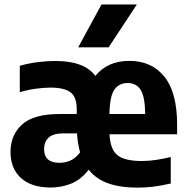

<svg xmlns="http://www.w3.org/2000/svg" viewBox="-20 -828 836 858"><path d="M206.5 10Q120.5 10 73.8 -32.5Q27 -75 27 -149Q27 -224.5 78.5 -271.5Q130 -318.5 247 -318.5H323V-339.5Q323 -395 294.8 -415.8Q266.5 -436.5 205.5 -436.5Q176.5 -436.5 139.8 -431.5Q103 -426.5 68.5 -416V-534Q109.5 -545.5 150 -550.5Q190.5 -555.5 228 -555.5Q356.5 -555.5 406 -489Q461 -556 558.5 -556Q657.5 -556 714.5 -485.5Q771.5 -415 771.5 -270.5V-228H469.5Q472.5 -160.5 504.8 -134.5Q537 -108.5 614 -108.5Q644 -108.5 676.5 -113.2Q709 -118 743 -126.5V-8Q702.5 1.5 666.5 6Q630.5 10.5 595 10.5Q517.5 10.5 463.2 -8.8Q409 -28 376.5 -69.5Q340.5 -24 297 -7Q253.5 10 206.5 10ZM550 -457Q512.5 -457 491.5 -428Q470.5 -399 469 -318.5H629Q627.5 -399.5 607.5 -428.2Q587.5 -457 550 -457ZM245.5 -100.5Q270.5 -100.5 293.8 -110.2Q317 -120 338 -147Q327.5 -184 324 -232H263Q216.5 -232 196.8 -212.5Q177 -193 177 -162Q177 -100.5 245.5 -100.5ZM329.5 -616.5 433.5 -808H591.5L465.5 -616.5Z"/></svg>

Font: Encode Sans SemiCondensed SemiCondensed
Style: Bold
Weight: 700
Width: 4
Designer: Multiple Designers
Foundry: Impallari Type
Version: Version 3.000; ttfautohint (v1.8.3) -l 8 -r 50 -G 200 -x 14 